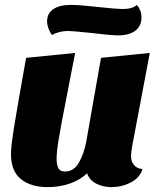

<svg xmlns="http://www.w3.org/2000/svg" viewBox="-20 -747 649 787"><path d="M517 -107Q517 -86 529 -71Q541 -56 564 -54Q553 -18 516 1Q479 20 437 20Q402 20 374 5.5Q346 -9 337 -37Q310 -10 267.5 5Q225 20 176 20Q106 20 65.5 -13Q25 -46 25 -115Q25 -147 38 -228Q51 -309 87 -510L288 -530L255 -360Q229 -228 220.5 -176Q212 -124 212 -96Q212 -72 219 -58Q226 -44 247 -44Q283 -44 304 -81.5Q325 -119 334 -169L394 -510L594 -530L522 -149Q517 -122 517 -107ZM560 -676Q560 -640 534.5 -621Q509 -602 464 -602Q435 -602 353 -612Q277 -620 260 -620Q240 -620 221.5 -615Q203 -610 193 -603Q173 -632 173 -660Q173 -692 198.5 -709.5Q224 -727 272 -727Q296 -727 335 -723Q374 -719 385 -718Q461 -710 481 -710Q524 -710 541 -727Q560 -704 560 -676Z"/></svg>

Font: Sansita ExtraBold Italic
Style: Regular
Weight: 800
Italic angle: -11°
Designer: Pablo Cosgaya
Foundry: Omnibus-Type
Version: Version 1.006